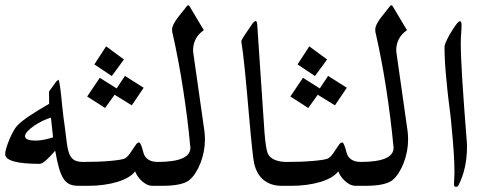

<svg xmlns="http://www.w3.org/2000/svg" viewBox="-20 -786 1907 742"><path d="M176.8 -331.5Q161.6 -327.1 144 -318.6Q126.5 -310.1 111.6 -299.8Q96.7 -289.6 86.7 -278.8Q76.7 -268.1 76.7 -259.8Q76.7 -242.7 118.2 -242.7Q132.8 -242.7 150.4 -246.1Q168 -249.5 185.1 -255.4ZM316.4 -67.9H282.7Q263.2 -67.9 249.3 -74Q235.4 -80.1 225.3 -95.5Q215.3 -110.8 207.8 -137.2Q200.2 -163.6 193.4 -203.6Q149.9 -152.8 133.3 -152.8Q0 -152.8 0 -190.9Q0 -200.2 4.9 -215.8Q9.8 -231.4 16.6 -247.8Q23.4 -264.2 31.5 -278.6Q39.6 -293 45.9 -299.8Q61.5 -316.4 93 -337.6Q124.5 -358.9 169.9 -384.8Q169.9 -394.5 169.7 -408.2Q169.4 -421.9 169.4 -432.1L195.8 -468.8Q198.7 -472.7 202.1 -475.1Q205.6 -477.5 205.1 -478Q207 -478 209 -469.2Q210.9 -460.4 212.9 -445.8Q214.8 -431.2 216.8 -412.4Q218.8 -393.6 220.7 -373.8Q222.7 -354 225.1 -334.5Q227.5 -314.9 230 -298.8Q234.9 -259.8 238.3 -233.2Q241.7 -206.5 248.3 -190.4Q254.9 -174.3 267.3 -167.2Q279.8 -160.2 302.2 -160.2H316.4Z M459 -556.2 412.1 -492.2 344.7 -537.1 390.1 -606.9ZM535.2 -446.8 489.3 -378.9 422.9 -419.9Q413.6 -407.2 404.5 -394.3Q395.5 -381.3 386.2 -368.7L316.9 -413.1L365.7 -485.4L430.7 -444.3Q439 -456.1 446.8 -468.5Q454.6 -481 462.9 -492.7ZM604 -67.9H569.8Q556.6 -67.9 545.2 -74.2Q533.7 -80.6 524.9 -89.4Q516.1 -98.1 510.3 -107.7Q504.4 -117.2 502 -124Q493.2 -111.3 475.3 -100.8Q457.5 -90.3 433.3 -83Q409.2 -75.7 380.6 -71.8Q352.1 -67.9 321.8 -67.9H287.6V-160.2H302.2Q329.1 -160.2 356 -161.1Q382.8 -162.1 405.3 -164.1Q427.7 -166 443.8 -168.7Q460 -171.4 464.8 -174.8Q474.6 -182.1 481.9 -192.6Q489.3 -203.1 495.4 -212.6Q501.5 -222.2 506.6 -228.8Q511.7 -235.4 517.6 -235.4Q524.4 -235.4 534.2 -196.3Q538.6 -179.2 552.5 -169.7Q566.4 -160.2 589.4 -160.2H604Z M770 -279.3Q771 -271.5 771.5 -262.9Q772 -254.4 772 -245.6Q772 -223.6 767.6 -200.7Q763.2 -177.7 755.1 -156.7Q747.1 -135.7 735.8 -118.2Q724.6 -100.6 711.4 -89.8Q697.3 -78.6 670.7 -73.2Q644 -67.9 608.9 -67.9H574.7V-160.2H589.4Q651.9 -160.2 683.8 -173.8Q715.8 -187.5 715.8 -214.8V-217.3Q715.8 -218.3 715.6 -218.8Q715.3 -219.2 715.3 -219.7Q710.4 -273.4 703.4 -329.3Q696.3 -385.3 687.7 -440.9Q679.2 -496.6 668.9 -550.8Q658.7 -605 647.5 -654.8Q645 -660.2 645 -671.4Q645 -681.2 650.9 -692.6Q656.7 -704.1 665.3 -715.8Q673.8 -727.5 683.6 -739Q693.4 -750.5 700.7 -760.7Q704.1 -765.6 707.5 -765.6Q710.9 -765.6 712.9 -761.2L767.6 -669.4Q726.1 -640.6 726.1 -590.8Q726.1 -586.9 727.5 -578.1Z M1102.1 -67.9H1068.4Q1028.3 -67.9 1000.7 -88.9Q973.1 -109.9 962.4 -153.3Q956.5 -178.2 942.4 -338.4Q933.6 -441.9 926.3 -514.9Q918.9 -587.9 912.6 -626Q912.6 -630.4 923.3 -647.2Q934.1 -664.1 957 -696.8Q963.4 -704.6 968.3 -704.6Q973.1 -704.6 974.1 -690.4Q981 -587.9 988 -483.6Q995.1 -379.4 1002 -276.4Q1004.4 -245.1 1007.6 -223.9Q1010.7 -202.6 1014.6 -193.4Q1021.5 -177.2 1041 -168.7Q1060.5 -160.2 1087.4 -160.2H1102.1Z M1244.1 -556.2 1197.3 -492.2 1129.9 -537.1 1175.3 -606.9ZM1320.3 -446.8 1274.4 -378.9 1208 -419.9Q1198.7 -407.2 1189.7 -394.3Q1180.7 -381.3 1171.4 -368.7L1102.1 -413.1L1150.9 -485.4L1215.8 -444.3Q1224.1 -456.1 1231.9 -468.5Q1239.7 -481 1248 -492.7ZM1389.2 -67.9H1355Q1341.8 -67.9 1330.3 -74.2Q1318.8 -80.6 1310.1 -89.4Q1301.3 -98.1 1295.4 -107.7Q1289.6 -117.2 1287.1 -124Q1278.3 -111.3 1260.5 -100.8Q1242.7 -90.3 1218.5 -83Q1194.3 -75.7 1165.8 -71.8Q1137.2 -67.9 1106.9 -67.9H1072.8V-160.2H1087.4Q1114.3 -160.2 1141.1 -161.1Q1168 -162.1 1190.4 -164.1Q1212.9 -166 1229 -168.7Q1245.1 -171.4 1250 -174.8Q1259.8 -182.1 1267.1 -192.6Q1274.4 -203.1 1280.5 -212.6Q1286.6 -222.2 1291.7 -228.8Q1296.9 -235.4 1302.7 -235.4Q1309.6 -235.4 1319.3 -196.3Q1323.7 -179.2 1337.6 -169.7Q1351.6 -160.2 1374.5 -160.2H1389.2Z M1555.2 -279.3Q1556.2 -271.5 1556.6 -262.9Q1557.1 -254.4 1557.1 -245.6Q1557.1 -223.6 1552.7 -200.7Q1548.3 -177.7 1540.3 -156.7Q1532.2 -135.7 1521 -118.2Q1509.8 -100.6 1496.6 -89.8Q1482.4 -78.6 1455.8 -73.2Q1429.2 -67.9 1394 -67.9H1359.9V-160.2H1374.5Q1437 -160.2 1469 -173.8Q1501 -187.5 1501 -214.8V-217.3Q1501 -218.3 1500.7 -218.8Q1500.5 -219.2 1500.5 -219.7Q1495.6 -273.4 1488.5 -329.3Q1481.4 -385.3 1472.9 -440.9Q1464.4 -496.6 1454.1 -550.8Q1443.8 -605 1432.6 -654.8Q1430.2 -660.2 1430.2 -671.4Q1430.2 -681.2 1436 -692.6Q1441.9 -704.1 1450.4 -715.8Q1459 -727.5 1468.8 -739Q1478.5 -750.5 1485.8 -760.7Q1489.3 -765.6 1492.7 -765.6Q1496.1 -765.6 1498 -761.2L1552.7 -669.4Q1511.2 -640.6 1511.2 -590.8Q1511.2 -586.9 1512.7 -578.1Z M1784.2 -235.4Q1784.7 -231.9 1784.7 -227.5Q1784.7 -223.1 1784.7 -218.8Q1784.7 -134.3 1752 -70.3Q1749 -64 1742.7 -64Q1734.4 -64 1734.4 -72.8Q1734.4 -82.5 1735.4 -93.8Q1736.3 -105 1736.3 -118.7Q1736.3 -153.8 1733.4 -198.5Q1730.5 -243.2 1724.6 -301.8Q1724.6 -304.7 1723.4 -315.9Q1722.2 -327.1 1720.5 -342.8Q1718.8 -358.4 1716.3 -376.7Q1713.9 -395 1711.9 -412.1Q1710 -429.2 1708.5 -443.4Q1707 -457.5 1706.5 -464.8Q1702.6 -501 1700.2 -536.9Q1697.8 -572.8 1697.8 -605.5Q1697.8 -610.8 1702.9 -622.8Q1708 -634.8 1716.8 -650.9Q1731.4 -675.8 1741.9 -689.9Q1752.4 -704.1 1757.8 -704.1Q1763.7 -704.1 1763.7 -689Q1763.7 -674.8 1762.2 -657Q1760.7 -639.2 1760.7 -617.2Q1760.7 -571.3 1766.6 -476.6Q1772.5 -381.8 1784.2 -235.4Z"/></svg>

Font: XB Zar
Style: Regular
Weight: 400
Designer: Behnam
Foundry: Irmug
Version: Version 8.005 2009